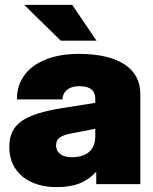

<svg xmlns="http://www.w3.org/2000/svg" viewBox="-20 -752 623 784"><path d="M373 0H553V-369C553 -469 469 -532 301 -532C153 -532 49 -466 49 -346H235C235 -370 253 -400 303 -400C363 -400 369 -370 369 -346V-332L236 -311C74 -285 18 -244 18 -151C18 -45 102 12 210 12C280 12 330 -4 373 -51ZM79 -732 228 -586H374L275 -732ZM209 -158C209 -188 228 -199 276 -208L369 -226V-195C369 -133 326 -110 273 -110C233 -110 209 -128 209 -158Z"/></svg>

Font: Aspekta 900
Style: Regular
Weight: 900
Designer: Ivo Dolenc
Version: Version 2.000